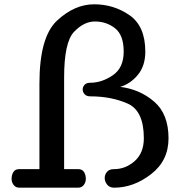

<svg xmlns="http://www.w3.org/2000/svg" viewBox="-20 -869 874 889"><path d="M646 -229Q646 -356.4 570.6 -389.6Q495.1 -422.9 397.5 -422.9Q380.4 -422.9 371.6 -432.9Q362.8 -442.9 362.8 -454.6Q362.8 -466.3 371.3 -476.1Q379.9 -485.8 397.5 -485.8Q451.2 -485.8 502 -520.3Q552.7 -554.7 552.7 -629.9Q552.7 -706.5 512.9 -738Q473.1 -769.5 419.4 -769.5Q368.2 -769.5 322.5 -721.2Q276.9 -672.9 276.9 -510.3V-85.9H342.3Q360.8 -85.9 369.1 -72.5Q377.4 -59.1 377.4 -41Q377.4 -24.9 367.9 -12.5Q358.4 0 341.3 0H69.8Q52.7 0 43.2 -12.5Q33.7 -24.9 33.7 -41Q33.7 -59.1 42 -72.5Q50.3 -85.9 68.8 -85.9H162.6V-482.4Q162.6 -697.3 243.7 -773.2Q324.7 -849.1 416 -849.1Q507.3 -849.1 580.1 -798.3Q652.8 -747.6 652.8 -629.9Q652.8 -564 618.2 -522.2Q583.5 -480.5 536.6 -466.8Q627.4 -455.6 693.8 -398.4Q760.3 -341.3 760.3 -228.5Q760.3 -125 679.4 -62.5Q598.6 0 508.3 0Q487.3 0 476.1 -14.2Q464.8 -28.3 464.8 -44.9Q464.8 -60.5 475.3 -73.2Q485.8 -85.9 508.3 -85.9Q562 -85.9 604 -123.5Q646 -161.1 646 -229Z"/></svg>

Font: Cutive
Style: Regular
Weight: 400
Designer: Vernon Adams
Version: Version 1.002